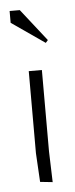

<svg xmlns="http://www.w3.org/2000/svg" viewBox="-44 -554 229 583"><g transform="rotate(-5 70.0 -262.5)"><path d="M109 -421 8 -491V-527H39L116 -429ZM50 -340H90V-92L93 2L55 -2L50 -90Z"/></g></svg>

Font: Glametrix
Style: Light
Weight: 300
Designer: gluk
Foundry: gluk
Version: Version 0.40